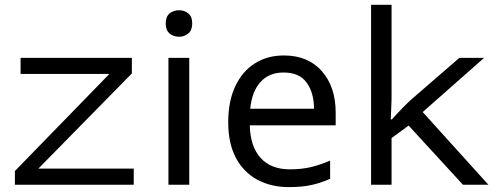

<svg xmlns="http://www.w3.org/2000/svg" viewBox="-20 -762 2044 792"><path d="M531.7 -66.4V0H41.5V-56.6L431.2 -457H64.9V-523.4H523.9V-459L138.2 -66.4Z M719.2 -719.7Q740.2 -719.7 756.6 -706.8Q772.9 -693.8 772.9 -665Q772.9 -637.2 756.6 -623.8Q740.2 -610.4 719.2 -610.4Q695.8 -610.4 679.7 -623.8Q663.6 -637.2 663.6 -665Q663.6 -693.8 679.7 -706.8Q695.8 -719.7 719.2 -719.7ZM674.8 -523.4H760.7V0H674.8Z M1150.9 -533.2Q1250.5 -533.2 1307.6 -468.5Q1364.7 -403.8 1364.7 -296.9V-245.1H1010.3Q1012.7 -156.7 1055.4 -110.1Q1098.1 -63.5 1175.3 -63.5Q1224.6 -63.5 1262.9 -72.8Q1301.3 -82 1341.8 -99.6V-24.4Q1301.8 -6.8 1263.2 1.5Q1224.6 9.8 1171.4 9.8Q1097.7 9.8 1041.3 -20.8Q984.9 -51.3 953.1 -110.8Q921.4 -170.4 921.4 -257.8Q921.4 -343.8 950.2 -405.5Q979 -467.3 1030.8 -500.2Q1082.5 -533.2 1150.9 -533.2ZM1149.9 -462.9Q1089.4 -462.9 1054.2 -423.3Q1019 -383.8 1012.2 -313.5H1275.4Q1274.9 -380.4 1244.6 -421.6Q1214.4 -462.9 1149.9 -462.9Z M1595.2 -742.2V-354.5Q1595.2 -339.4 1593.8 -313.7Q1592.3 -288.1 1591.8 -269.5H1596.7Q1603.5 -277.3 1616.9 -292Q1630.4 -306.6 1645.5 -321.8Q1660.6 -336.9 1670.9 -346.7L1875 -523.4H1977.1L1723.6 -299.8L1994.6 0H1889.6L1665.5 -244.1L1595.2 -192.4V0H1510.7V-742.2Z"/></svg>

Font: Lunasima
Style: Regular
Weight: 400
Designer: The DocRepair Project, Monotype Design Team
Foundry: Google
Version: Version 2.009